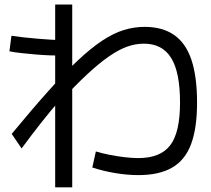

<svg xmlns="http://www.w3.org/2000/svg" viewBox="-20 -803 920 839"><path d="M221.1 15.6V-783.3H295.6V15.6ZM252.2 -560Q228.9 -560 198.3 -561.1Q167.8 -562.2 135.6 -565Q103.3 -567.8 72.8 -571.1Q42.2 -574.4 21.1 -578.9L30 -646.7Q51.1 -643.3 81.1 -640Q111.1 -636.7 143.3 -633.9Q175.6 -631.1 205.6 -629.4Q235.6 -627.8 258.9 -627.8ZM383.3 -71.1 398.9 -141.1Q424.4 -133.3 457.8 -126.7Q491.1 -120 524.4 -116.1Q557.8 -112.2 584.4 -112.2Q681.1 -112.2 723.9 -168.3Q766.7 -224.4 766.7 -354.4Q766.7 -487.8 727.8 -550Q688.9 -612.2 608.9 -612.2Q572.2 -612.2 536.1 -599.4Q500 -586.7 457.2 -557.2Q414.4 -527.8 362.8 -480Q311.1 -432.2 246.7 -362.2H238.9Q201.1 -318.9 159.4 -266.1Q117.8 -213.3 74.4 -154.4L31.1 -217.8Q120 -325.6 190.6 -404.4Q261.1 -483.3 318.9 -537.8Q376.7 -592.2 426.1 -625Q475.6 -657.8 520.6 -671.7Q565.6 -685.6 612.2 -685.6Q690 -685.6 741.1 -650Q792.2 -614.4 816.7 -541.1Q841.1 -467.8 841.1 -354.4Q841.1 -243.3 815 -173.3Q788.9 -103.3 732.2 -70.6Q675.6 -37.8 584.4 -37.8Q536.7 -37.8 483.3 -46.7Q430 -55.6 383.3 -71.1Z"/></svg>

Font: Paperlogy 4 Regular
Style: Regular
Weight: 400
Designer: redesigned by Lee Juim, glyphs from Gmarket Sans & Montserrat
Foundry: PT&
Version: Version 1.001